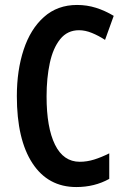

<svg xmlns="http://www.w3.org/2000/svg" viewBox="-20 -745 506 775"><path d="M299 -623Q252 -623 223 -587Q194 -551 181 -490.5Q168 -430 168 -356Q168 -230 202 -161Q236 -92 302 -92Q331 -92 360 -101Q389 -110 421 -126V-23Q362 10 288 10Q174 10 111 -86Q48 -182 48 -357Q48 -461 75.5 -544.5Q103 -628 157.5 -676.5Q212 -725 291 -725Q331 -725 367.5 -713.5Q404 -702 439 -681L404 -584Q378 -601 351 -612Q324 -623 299 -623Z"/></svg>

Font: Noto Sans Gurmukhi ExtraCondensed SemiBold
Style: Regular
Weight: 600
Width: 2
Designer: Jelle Bosma - Monotype Design Team
Foundry: Monotype Imaging Inc.
Version: Version 2.004; ttfautohint (v1.8.4.7-5d5b)